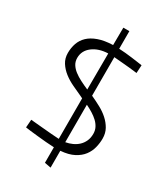

<svg xmlns="http://www.w3.org/2000/svg" viewBox="-219 -888 967 1105"><g transform="rotate(30 265.0 -335.5)"><path d="M460 -601Q433 -604 407 -607Q384 -609 357 -611.5Q330 -614 304 -616V-360Q337 -345 368.5 -328Q400 -311 424.5 -289Q449 -267 464.5 -239.5Q480 -212 480 -176Q480 -147 472.5 -116.5Q465 -86 445.5 -60Q426 -34 391.5 -16Q357 2 304 6V118L262 110V7Q237 6 207.5 3.5Q178 1 150 -2Q122 -5 99.5 -7.5Q77 -10 66 -12L70 -65Q110 -62 147 -58Q179 -55 210.5 -52.5Q242 -50 262 -49V-318L250 -324Q217 -339 183 -355Q149 -371 122 -392Q95 -413 77.5 -440.5Q60 -468 60 -504Q60 -538 70.5 -568Q81 -598 104.5 -620.5Q128 -643 167 -657Q206 -671 263 -673L264 -789H304V-672Q325 -671 347.5 -669Q370 -667 391.5 -664Q413 -661 432 -658.5Q451 -656 463 -654ZM121 -506Q121 -482 132.5 -463.5Q144 -445 163.5 -430Q183 -415 208.5 -402Q234 -389 262 -377L263 -617Q201 -615 161 -584.5Q121 -554 121 -506ZM420 -173Q420 -196 410.5 -214.5Q401 -233 385 -248Q369 -263 348 -276Q327 -289 304 -300V-51Q327 -55 348 -64.5Q369 -74 385 -89Q401 -104 410.5 -125Q420 -146 420 -173Z"/></g></svg>

Font: Panefresco 250wt
Style: Regular
Weight: 300
Version: Version 1.000